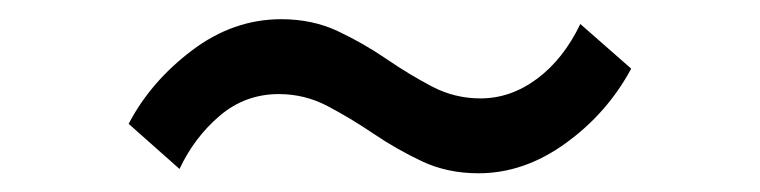

<svg xmlns="http://www.w3.org/2000/svg" viewBox="-20 -515 792 200"><path d="M478.5 -334.5Q526 -334.5 569.2 -365.8Q612.5 -397 637.5 -443.5L584.5 -490Q567 -453.5 539.5 -433Q512 -412.5 480.5 -412.5Q453.5 -412.5 429.8 -425Q406 -437.5 382.2 -453.8Q358.5 -470 332 -482.5Q305.5 -495 273 -495Q223 -495 180 -462.5Q137 -430 114 -386L167 -339Q182.5 -372 209 -394.5Q235.5 -417 270.5 -417Q297.5 -417 321.2 -404.5Q345 -392 369 -375.8Q393 -359.5 419.5 -347Q446 -334.5 478.5 -334.5Z"/></svg>

Font: Spartan Medium
Style: Regular
Weight: 500
Designer: Matt Bailey, Mirko Velimirovic
Foundry: Matt Bailey
Version: Version 1.003; ttfautohint (v1.8.3)